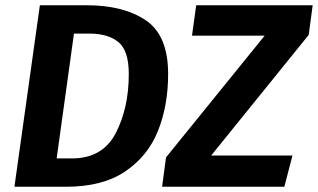

<svg xmlns="http://www.w3.org/2000/svg" viewBox="-20 -712 1212 732"><path d="M621 -430Q621 -310 582.5 -213.5Q544 -117 457.5 -58.5Q371 0 232 0H35L132 -692H310Q451 -692 536 -634.5Q621 -577 621 -430ZM262 -584 196 -108H254Q371 -108 421 -204Q471 -300 471 -430Q471 -519 431.5 -551.5Q392 -584 320 -584ZM613 -112 989 -576H712L728 -692H1172L1157 -579L785 -119H1095L1064 0H598Z"/></svg>

Font: Fira Sans SemiBold
Style: Italic
Weight: 600
Italic angle: -8°
Designer: bBox Type GmbH & Carrois Corporate GbR & Edenspiekermann AG
Foundry: bBox Type GmbH & Carrois Corporate GbR & Edenspiekermann AG
Version: Version 4.301